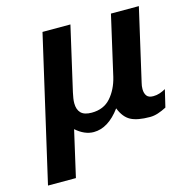

<svg xmlns="http://www.w3.org/2000/svg" viewBox="-104 -598 871 897"><g transform="rotate(-15 331.5 -150.0)"><path d="M180 -500H315L244 -190Q241 -176 239 -163.5Q237 -151 237 -140Q237 -109 253 -92.5Q269 -76 305 -76Q363 -76 397 -114.5Q431 -153 445 -211L511 -500H646L566 -151Q562 -136 562 -121Q562 -101 571 -88.5Q580 -76 603 -76Q619 -76 634 -81Q649 -86 663 -94L643 -10Q622 1 602 7.5Q582 14 563 14Q502 14 470 -3Q438 -20 420 -66Q361 14 291 14Q247 14 205 -23L154 200H19Z"/></g></svg>

Font: Perun
Style: Bold Italic
Weight: 700
Italic angle: -12°
Foundry: Copyright (c) Stefan Peev, Context Ltd, 2016
Version: Version 1.027